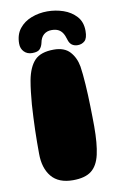

<svg xmlns="http://www.w3.org/2000/svg" viewBox="-89 -826 544 886"><g transform="rotate(-10 183.0 -383.0)"><path d="M180 11Q112.5 11 79.5 -29Q46.5 -69 46.5 -137Q46.5 -162.5 46.5 -190.2Q46.5 -218 47.5 -247.2Q48.5 -276.5 49.8 -306.5Q51 -336.5 53.2 -366.2Q55.5 -396 58.8 -423.8Q62 -451.5 66.5 -477Q78 -538 106.5 -568Q135 -598 196.5 -598Q246 -598 271.5 -570Q297 -542 304.5 -499.5Q307 -483 309.2 -461.2Q311.5 -439.5 313 -414.5Q314.5 -389.5 315.8 -363.2Q317 -337 317.5 -311.2Q318 -285.5 318.5 -261.5Q319 -237.5 319 -217.5Q319 -135.5 307.5 -85.2Q296 -35 266.2 -12Q236.5 11 180 11ZM96.5 -599.5Q73 -599.5 58.5 -614.5Q44 -629.5 44 -652.5Q44 -695 65.8 -722.5Q87.5 -750 122.8 -763.5Q158 -777 197.5 -777Q235.5 -777 271.8 -764.8Q308 -752.5 332 -726.2Q356 -700 356 -658Q356 -623.5 342.5 -611.2Q329 -599 309.5 -599Q293.5 -599 282.5 -607Q271.5 -615 266.5 -632.5Q261 -652.5 252.8 -664.8Q244.5 -677 232.2 -682.8Q220 -688.5 201.5 -688.5Q180 -688.5 165.2 -675.8Q150.5 -663 146 -638Q142.5 -622 132.8 -610.8Q123 -599.5 96.5 -599.5Z"/></g></svg>

Font: Gluten ExtraBold
Style: Regular
Weight: 800
Designer: Tyler Finck
Foundry: Etcetera Type Company
Version: Version 1.300